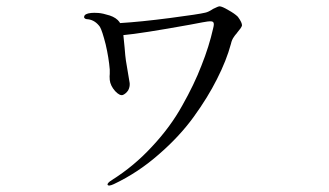

<svg xmlns="http://www.w3.org/2000/svg" viewBox="-20 -558 1040 607"><path d="M674 -538Q682 -538 702 -526Q722 -515 732 -505Q746 -486 745 -477Q743 -470 730 -455Q729 -453 726 -450Q723 -447 722 -445L720 -442Q713 -433 710 -419Q696 -367 666 -308Q637 -250 592 -188Q547 -126 481 -69Q416 -12 340 24Q323 32 320 26Q319 22 328 15Q332 13 334 11Q404 -33 461 -95Q519 -157 556 -224Q594 -291 617 -351Q641 -411 654 -469Q658 -484 654 -488Q651 -492 636 -490Q633 -490 581 -480Q426 -452 370 -447Q373 -418 374 -407Q376 -380 378 -367L383 -337Q389 -303 390 -295Q391 -283 385 -272Q378 -262 369 -258Q359 -254 344 -270Q329 -287 327 -305Q326 -319 327 -324V-338Q324 -375 314 -418Q303 -461 296 -473Q281 -494 259 -497Q253 -497 249 -499Q245 -502 246 -505Q247 -515 268 -517Q276 -518 291 -517Q305 -516 327 -509Q348 -502 358 -488Q359 -487 359 -485Q425 -489 517 -501Q609 -513 629 -518Q639 -520 654 -530Q670 -538 674 -538Z"/></svg>

Font: Shippori Mincho TTF
Style: Regular
Weight: 400
Version: Version 2.100